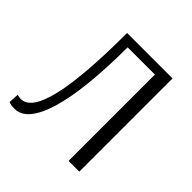

<svg xmlns="http://www.w3.org/2000/svg" viewBox="-172 -795 947 947"><g transform="rotate(45 301.0 -321.5)"><path d="M62 7Q49 7 39 5.5Q29 4 25 2L21 1L24 -53Q35 -49 49 -49Q190 -49 190 -650H507V0H432V-602H242Q241 -304 194 -148.5Q147 7 62 7Z"/></g></svg>

Font: Arsenal
Style: Regular
Weight: 400
Designer: Andrij Shevchenko
Foundry: Stairsfor
Version: Version 2.001;PS 002.001;hotconv 1.0.88;makeotf.lib2.5.64775